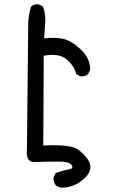

<svg xmlns="http://www.w3.org/2000/svg" viewBox="-20 -744 540 894"><path d="M266.6 129.9Q251 127.9 239.3 118.2Q227.5 102.5 229.5 81.1L239.3 61.5Q272.5 49.8 298.8 45.4Q325.2 41 313.5 24.9Q301.8 8.8 259.3 8.3Q216.8 7.8 136.7 10.7Q98.6 9.8 105.5 -54.7Q111.3 -577.1 111.3 -625Q111.3 -672.9 125 -713.9Q138.7 -725.6 160.2 -723.6L179.7 -713.9Q195.3 -672.9 189.5 -624L185.5 -565.4Q234.4 -571.3 272.9 -563.5Q311.5 -555.7 356.4 -513.2Q401.4 -470.7 399.4 -418L389.6 -398.4Q376 -386.7 354.5 -388.7L335 -398.4Q327.1 -435.5 291 -466.8Q254.9 -498 183.6 -484.4L181.6 -66.4Q224.6 -69.3 262.2 -66.9Q299.8 -64.5 323.2 -57.6Q346.7 -50.8 377 -17.1Q407.2 16.6 399.4 46.4Q391.6 76.2 352.5 103Q313.5 129.9 266.6 129.9Z"/></svg>

Font: NaikaiFont
Style: Regular
Weight: 400
Version: Version 1.67